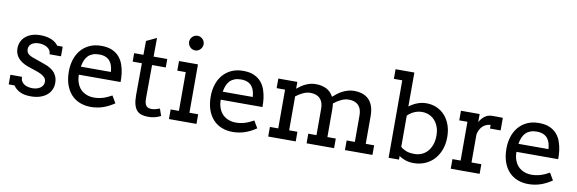

<svg xmlns="http://www.w3.org/2000/svg" viewBox="-54 -1199 4959 1651"><g transform="rotate(10 2426.0 -373.0)"><path d="M340.8 -370.1Q340.8 -390.6 331.3 -405.3Q321.8 -419.9 306.6 -429Q291.5 -438 272.9 -442.4Q254.4 -446.8 236.8 -446.8Q216.8 -446.8 200.4 -442.4Q184.1 -438 172.4 -429.4Q160.6 -420.9 154.3 -408.9Q147.9 -397 147.9 -381.8Q147.9 -356.4 163.3 -341.3Q178.7 -326.2 214.8 -314Q239.3 -305.7 263.4 -296.9Q287.6 -288.1 312 -279.8Q374.5 -258.3 403.3 -222.4Q432.1 -186.5 432.1 -136.2Q432.1 -102.5 418.9 -74.7Q405.8 -46.9 381.1 -27.1Q356.4 -7.3 321.8 3.4Q287.1 14.2 244.1 14.2Q185.1 14.2 147.9 -4.6Q110.8 -23.4 90.8 -54.2H40V-138.2H141.1Q141.1 -115.7 150.1 -100.1Q159.2 -84.5 174.1 -75Q189 -65.4 207.8 -61.3Q226.6 -57.1 246.1 -57.1Q265.6 -57.1 283.2 -62Q300.8 -66.9 314 -76.2Q327.1 -85.4 335 -98.6Q342.8 -111.8 342.8 -128.9Q342.8 -152.3 328.1 -167.7Q313.5 -183.1 289.6 -194.1Q265.6 -205.1 235.6 -214.4Q205.6 -223.6 174.8 -234.9Q119.1 -255.4 89.6 -290Q60.1 -324.7 60.1 -372.1Q60.1 -403.3 72 -430.2Q84 -457 106.7 -476.6Q129.4 -496.1 162.1 -507.1Q194.8 -518.1 236.8 -518.1Q266.6 -518.1 291 -513.2Q315.4 -508.3 335 -499.8Q354.5 -491.2 368.9 -479.5Q383.3 -467.8 393.1 -454.1H440.9V-370.1Z M761.7 -442.9Q730 -442.9 706.3 -433.8Q682.6 -424.8 666 -408Q649.4 -391.1 639.4 -366.7Q629.4 -342.3 624.5 -312H886.7Q884.8 -340.3 877.7 -364.3Q870.6 -388.2 856 -405.8Q841.3 -423.3 818.4 -433.1Q795.4 -442.9 761.7 -442.9ZM619.6 -241.2Q619.6 -219.7 622.8 -201.9Q626 -184.1 631.8 -168Q649.9 -119.1 689.7 -94.5Q729.5 -69.8 779.8 -69.8Q819.3 -69.8 856.7 -80.8Q894 -91.8 935.1 -115.2L971.7 -53.2Q921.9 -19 871.6 -2.4Q821.3 14.2 767.1 14.2Q715.8 14.2 672.1 -2.9Q628.4 -20 596.9 -53.7Q565.4 -87.4 547.6 -137.7Q529.8 -188 529.8 -254.9Q529.8 -309.1 544.9 -357.2Q560.1 -405.3 590.1 -441.2Q620.1 -477.1 664.6 -498Q709 -519 768.1 -519Q825.2 -519 863.5 -501.7Q901.9 -484.4 926 -455.8Q950.2 -427.2 962.6 -390.6Q975.1 -354 980 -315.9Q982.4 -297.4 983.2 -278.3Q983.9 -259.3 983.9 -241.2Z M1225.6 -505.9H1344.7V-432.1H1225.1L1223.6 -140.1Q1223.6 -115.2 1228 -99.6Q1232.4 -84 1240.7 -75Q1249 -65.9 1260.7 -62.5Q1272.5 -59.1 1286.6 -59.1Q1302.2 -59.1 1320.3 -63.7Q1338.4 -68.4 1356.9 -75.2L1377.9 -14.2Q1354.5 -2 1328.6 5.1Q1302.7 12.2 1267.6 12.2Q1234.4 12.2 1209.5 4.2Q1184.6 -3.9 1168 -22.9Q1151.4 -42 1143.1 -74Q1134.8 -106 1134.8 -153.8L1136.2 -432.1H1055.7V-505.9H1136.7L1137.7 -627L1226.6 -668.9Z M1503.9 -685.1Q1503.9 -697.8 1509 -709.2Q1514.2 -720.7 1522.7 -729.2Q1531.2 -737.8 1543 -742.9Q1554.7 -748 1567.9 -748Q1580.6 -748 1592 -742.9Q1603.5 -737.8 1612.1 -729.2Q1620.6 -720.7 1625.7 -709.2Q1630.9 -697.8 1630.9 -685.1Q1630.9 -671.9 1625.7 -660.2Q1620.6 -648.4 1612.1 -639.4Q1603.5 -630.4 1592 -625.2Q1580.6 -620.1 1567.9 -620.1Q1554.7 -620.1 1543 -625.2Q1531.2 -630.4 1522.7 -639.4Q1514.2 -648.4 1509 -660.2Q1503.9 -671.9 1503.9 -685.1ZM1447.3 -506.3H1608.4V-505.9H1612.8V-84H1689V0H1448.7V-84H1521V-422.4H1447.3Z M2000.5 -442.9Q1968.8 -442.9 1945.1 -433.8Q1921.4 -424.8 1904.8 -408Q1888.2 -391.1 1878.2 -366.7Q1868.2 -342.3 1863.3 -312H2125.5Q2123.5 -340.3 2116.5 -364.3Q2109.4 -388.2 2094.7 -405.8Q2080.1 -423.3 2057.1 -433.1Q2034.2 -442.9 2000.5 -442.9ZM1858.4 -241.2Q1858.4 -219.7 1861.6 -201.9Q1864.7 -184.1 1870.6 -168Q1888.7 -119.1 1928.5 -94.5Q1968.3 -69.8 2018.6 -69.8Q2058.1 -69.8 2095.5 -80.8Q2132.8 -91.8 2173.8 -115.2L2210.4 -53.2Q2160.6 -19 2110.4 -2.4Q2060.1 14.2 2005.9 14.2Q1954.6 14.2 1910.9 -2.9Q1867.2 -20 1835.7 -53.7Q1804.2 -87.4 1786.4 -137.7Q1768.6 -188 1768.6 -254.9Q1768.6 -309.1 1783.7 -357.2Q1798.8 -405.3 1828.9 -441.2Q1858.9 -477.1 1903.3 -498Q1947.8 -519 2006.8 -519Q2064 -519 2102.3 -501.7Q2140.6 -484.4 2164.8 -455.8Q2189 -427.2 2201.4 -390.6Q2213.9 -354 2218.8 -315.9Q2221.2 -297.4 2221.9 -278.3Q2222.7 -259.3 2222.7 -241.2Z M2314.5 -506.3H2480.5V-446.8Q2497.1 -460.9 2515.4 -473.4Q2533.7 -485.8 2553.7 -495.1Q2573.7 -504.4 2595.2 -509.8Q2616.7 -515.1 2640.1 -515.1Q2694.8 -515.1 2734.6 -494.9Q2774.4 -474.6 2795.9 -431.6Q2814 -448.2 2834.5 -463.6Q2855 -479 2877.4 -490.2Q2899.9 -501.5 2924.6 -508.3Q2949.2 -515.1 2975.6 -515.1Q3016.1 -515.1 3048.8 -503.9Q3081.5 -492.7 3104.5 -469.7Q3127.4 -446.8 3139.9 -410.9Q3152.3 -375 3152.3 -326.2V-84H3225.6V0H2985.4V-84H3057.1V-314.9Q3057.1 -373 3027.8 -403.1Q2998.5 -433.1 2943.4 -433.1Q2910.6 -433.1 2876.7 -416.7Q2842.8 -400.4 2813.5 -376.5Q2815.4 -364.7 2816.4 -352.3Q2817.4 -339.8 2817.4 -326.2V-84H2890.6V0H2650.4V-84H2722.2V-314.9Q2722.2 -373 2692.6 -403.1Q2663.1 -433.1 2608.4 -433.1Q2576.7 -433.1 2544.4 -418Q2512.2 -402.8 2483.4 -380.4V-84H2555.7V0H2315.4V-84H2388.2V-422.4H2314.5Z M3582.5 -438Q3546.9 -438 3514.2 -423.3Q3481.4 -408.7 3457.5 -383.8V-111.8Q3473.1 -95.7 3503.4 -83.3Q3533.7 -70.8 3579.6 -70.8Q3610.8 -70.8 3639.6 -82.5Q3668.5 -94.2 3690.4 -117.9Q3712.4 -141.6 3725.6 -176.8Q3738.8 -211.9 3738.8 -258.8Q3738.8 -301.8 3726.3 -335Q3713.9 -368.2 3692.6 -391.1Q3671.4 -414.1 3643.1 -426Q3614.7 -438 3582.5 -438ZM3293.5 -760.3H3454.6V-759.8H3457.5V-463.9Q3489.7 -488.8 3527.8 -503.4Q3565.9 -518.1 3606.4 -518.1Q3656.2 -518.1 3697.8 -499.5Q3739.3 -481 3769.3 -447.3Q3799.3 -413.6 3815.9 -366.5Q3832.5 -319.3 3832.5 -262.2Q3832.5 -201.2 3814 -151.6Q3795.4 -102.1 3762.5 -66.4Q3729.5 -30.8 3684.1 -11.5Q3638.7 7.8 3584.5 7.8Q3546.9 7.8 3513.9 -3.2Q3481 -14.2 3457.5 -31.7V0H3366.7V-676.3H3293.5Z M4274.4 -398.9H4181.6V-430.2Q4165.5 -430.2 4148.7 -424.1Q4131.8 -418 4117.2 -405.5Q4102.5 -393.1 4091.6 -373.8Q4080.6 -354.5 4075.7 -328.1V-84H4161.6V0H3909.2V-84H3980.5V-422.4H3909.2V-506.3H4072.3V-436Q4081.1 -451.7 4092 -465.1Q4103 -478.5 4116.5 -488.5Q4129.9 -498.5 4146.2 -504.2Q4162.6 -509.8 4181.6 -509.8Q4207 -509.8 4229.5 -509.8Q4252 -509.8 4274.4 -508.8Z M4582.5 -442.9Q4550.8 -442.9 4527.1 -433.8Q4503.4 -424.8 4486.8 -408Q4470.2 -391.1 4460.2 -366.7Q4450.2 -342.3 4445.3 -312H4707.5Q4705.6 -340.3 4698.5 -364.3Q4691.4 -388.2 4676.8 -405.8Q4662.1 -423.3 4639.2 -433.1Q4616.2 -442.9 4582.5 -442.9ZM4440.4 -241.2Q4440.4 -219.7 4443.6 -201.9Q4446.8 -184.1 4452.6 -168Q4470.7 -119.1 4510.5 -94.5Q4550.3 -69.8 4600.6 -69.8Q4640.1 -69.8 4677.5 -80.8Q4714.8 -91.8 4755.9 -115.2L4792.5 -53.2Q4742.7 -19 4692.4 -2.4Q4642.1 14.2 4587.9 14.2Q4536.6 14.2 4492.9 -2.9Q4449.2 -20 4417.7 -53.7Q4386.2 -87.4 4368.4 -137.7Q4350.6 -188 4350.6 -254.9Q4350.6 -309.1 4365.7 -357.2Q4380.9 -405.3 4410.9 -441.2Q4440.9 -477.1 4485.4 -498Q4529.8 -519 4588.9 -519Q4646 -519 4684.3 -501.7Q4722.7 -484.4 4746.8 -455.8Q4771 -427.2 4783.4 -390.6Q4795.9 -354 4800.8 -315.9Q4803.2 -297.4 4804 -278.3Q4804.7 -259.3 4804.7 -241.2Z"/></g></svg>

Font: Twentytwelve Slab
Style: TwentytwelveSlab
Weight: 400
Designer: Domenico Catapano
Version: Version 1.00 2012